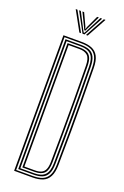

<svg xmlns="http://www.w3.org/2000/svg" viewBox="-180 -1013 687 1065"><g transform="rotate(20 163.5 -480.0)"><path d="M56 0V-800H165Q199.5 -800 224.2 -790.1Q249 -780.2 262.4 -755.2Q275.8 -730.2 276.2 -685Q277.8 -594.5 278.2 -504.6Q278.8 -414.8 278.4 -319.1Q278 -223.5 276.2 -115.2Q275.8 -70.8 262.5 -45.5Q249.2 -20.2 224.5 -10.1Q199.8 0 164.2 0ZM65.2 -8.2H164.2Q188.8 -8.2 207.8 -13.4Q226.8 -18.5 239.9 -30.6Q253 -42.8 259.9 -63.5Q266.8 -84.2 267.2 -115.2Q268.8 -211.5 269.2 -304.2Q269.8 -397 269.2 -491Q268.8 -585 267.2 -684.8Q266.5 -727.2 254.4 -750.5Q242.2 -773.8 219.6 -782.8Q197 -791.8 165 -791.8H65.2ZM74.2 -16.8V-783.2H165Q195.2 -783.2 215.8 -774.9Q236.2 -766.5 247 -745Q257.8 -723.5 258.2 -684.8Q259.5 -612.5 260 -542.5Q260.5 -472.5 260.5 -402.6Q260.5 -332.8 260 -261.5Q259.5 -190.2 258.2 -115.2Q257.8 -76 246.6 -54.6Q235.5 -33.2 214.8 -25Q194 -16.8 164.2 -16.8ZM83.5 -25H164.2Q208.8 -25 228.6 -46Q248.5 -67 249 -115.2Q250.2 -214.2 250.8 -307Q251.2 -399.8 250.8 -492.8Q250.2 -585.8 249 -685Q248.5 -733.8 228.8 -754.4Q209 -775 165 -775H83.5ZM92.5 -33.2V-766.8H165Q188.5 -766.8 205.2 -759.8Q222 -752.8 230.9 -735Q239.8 -717.2 240 -685Q241.2 -590.8 241.6 -499.1Q242 -407.5 241.6 -313Q241.2 -218.5 240 -115.2Q239.5 -70.2 221.6 -51.8Q203.8 -33.2 164.2 -33.2ZM101.5 -41.5H164.2Q187.2 -41.5 201.9 -48.8Q216.5 -56 223.5 -72.1Q230.5 -88.2 230.8 -115.2Q232 -198.2 232.5 -287.9Q233 -377.5 232.8 -476.2Q232.5 -575 230.8 -685Q230.2 -727.8 213.5 -743.1Q196.8 -758.5 165 -758.5H101.5ZM70.2 -959.8H80.5L143.8 -844.2H133.8ZM90.2 -959.8H100.5L148.5 -866.5L156.8 -852H160L168 -866.5L216.2 -959.8H226.5L164.2 -844.2H152.5ZM109.8 -959.8H120L153.5 -887.8L157.2 -875.5H159.5L163.2 -887.8L196.8 -959.8H207L168.5 -880.8L161.5 -865.5H155.2L148 -880.8ZM236.2 -959.8H246.2L183 -844.2H173Z"/></g></svg>

Font: Big Shoulders Inline Display Thin Light
Style: Regular
Weight: 300
Version: Version 2.002